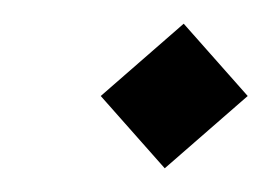

<svg xmlns="http://www.w3.org/2000/svg" viewBox="-20 -366 229 162"><path d="M65 -285 119 -224 189 -285 135 -346Z"/></svg>

Font: Stormblade
Style: Obl
Weight: 400
Designer: Mew Too
Foundry: Cannot Into Space Fonts
Version: Version 0.77